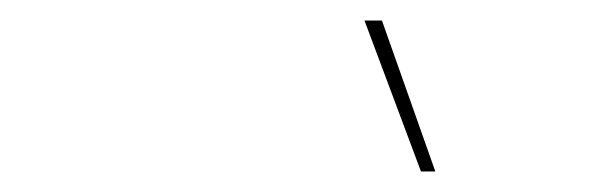

<svg xmlns="http://www.w3.org/2000/svg" viewBox="-20 -750 590 187"><path d="M352 -730 404 -583H390L335 -730Z"/></svg>

Font: Work Sans Thin
Style: Italic
Weight: 250
Italic angle: -13°
Designer: Wei Huang
Foundry: Wei Huang
Version: Version 2.012